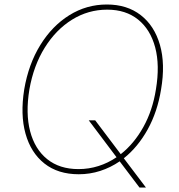

<svg xmlns="http://www.w3.org/2000/svg" viewBox="-20 -757 787 845"><path d="M688.9 -363.6Q672.9 -264.9 629.8 -187.1Q586.6 -109.4 524.9 -60.4L622.2 68.2H593.8L506.7 -46.9Q466.6 -19.5 421.2 -4.8Q375.7 9.9 326.7 9.9Q235.4 9.9 175.6 -37.3Q115.8 -84.5 92.3 -168.7Q68.9 -252.8 86.6 -363.6Q105.5 -474.8 157.5 -558.9Q209.5 -643.1 285.2 -690.2Q360.8 -737.2 450.3 -737.2Q539.4 -737.2 599.6 -690.3Q659.8 -643.5 683.9 -559.5Q708.1 -475.5 688.9 -363.6ZM370.7 -227.3H399.1L511.4 -78.5Q570 -124.6 610.8 -197.8Q651.6 -271 666.2 -363.6Q683.9 -469.5 663 -548.3Q642 -627.1 587.9 -670.8Q533.7 -714.5 451.7 -714.5Q368.3 -714.5 297.2 -670.5Q226.2 -626.4 177 -547.4Q127.8 -468.4 109.4 -363.6Q92 -258.2 112.6 -179.3Q133.2 -100.5 187.7 -56.6Q242.2 -12.8 325.3 -12.8Q371.1 -12.8 413.5 -26.3Q456 -39.8 492.9 -65Z"/></svg>

Font: Inter UI Thin
Style: Italic
Weight: 100
Italic angle: -9.39999°
Designer: Rasmus Andersson
Foundry: rsms
Version: 3.2;8d6f07862